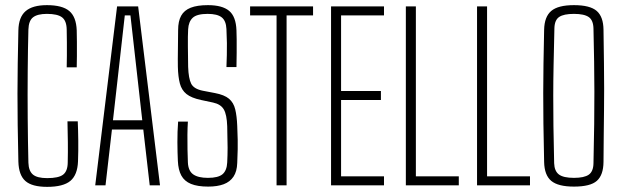

<svg xmlns="http://www.w3.org/2000/svg" viewBox="-20 -721 2418 747"><path d="M163.5 6Q104.5 6 78.8 -16.8Q53 -39.5 51.5 -92Q49.5 -171 48.8 -235.2Q48 -299.5 48 -357.5Q48 -415.5 49 -474.8Q50 -534 51.5 -603Q52.5 -654 79.5 -677.5Q106.5 -701 162.5 -701Q222.5 -701 249.5 -678.2Q276.5 -655.5 278.5 -603Q279 -586 279.2 -558Q279.5 -530 279.2 -502.5Q279 -475 278.5 -459H239.5Q240 -478 240.2 -503.8Q240.5 -529.5 240.2 -556.5Q240 -583.5 239.5 -606Q239 -640 221.5 -653.5Q204 -667 162.5 -667Q126 -667 108.8 -653.8Q91.5 -640.5 90.5 -606Q88.5 -532 87.8 -442.8Q87 -353.5 87.8 -261.8Q88.5 -170 90.5 -88Q91.5 -56 108 -42Q124.5 -28 163.5 -28Q208 -28 225.5 -41.5Q243 -55 243.5 -88Q244.5 -131 244 -168.2Q243.5 -205.5 242.5 -249H282.5Q284 -216 284.5 -174.8Q285 -133.5 283.5 -93Q281.5 -40.5 253.8 -17.2Q226 6 163.5 6Z M350.5 0 435.5 -696H517.5L602.5 0H562.5L537.5 -217H415.5L390.5 0ZM419.5 -253H533.5L516.5 -404L487.5 -661H465.5L436.5 -403Z M790 5Q748.5 5 723 -5.5Q697.5 -16 685.5 -38Q673.5 -60 672 -95Q670.5 -126 670.2 -167.5Q670 -209 673 -248H711Q709.5 -226 709.2 -197Q709 -168 709.5 -139.2Q710 -110.5 711 -89Q712.5 -56 731.8 -42.5Q751 -29 789 -29Q829 -29 845.8 -43.2Q862.5 -57.5 864 -89Q865.5 -117.5 865.5 -146.5Q865.5 -175.5 864 -230Q862.5 -275 850.8 -295.2Q839 -315.5 809 -322L762 -332Q724.5 -340 705.5 -355.2Q686.5 -370.5 679.8 -396.2Q673 -422 672 -461Q671.5 -489 672.2 -528.5Q673 -568 673 -604Q673 -638.5 684.8 -659.8Q696.5 -681 722 -691Q747.5 -701 789 -701Q844.5 -701 871.2 -679Q898 -657 900 -603Q900.5 -591.5 900.8 -568.2Q901 -545 900.8 -516.2Q900.5 -487.5 900 -460H861Q862 -484.5 862.5 -506.8Q863 -529 862.8 -553.2Q862.5 -577.5 861 -608Q859.5 -640.5 842.2 -653.8Q825 -667 788 -667Q746 -667 729.8 -651.8Q713.5 -636.5 712 -607Q710.5 -582.5 711 -540.2Q711.5 -498 712 -461Q713.5 -416 723.8 -395.5Q734 -375 769 -368L816 -359Q853 -352 871 -336.8Q889 -321.5 895.2 -295.5Q901.5 -269.5 903 -231Q904.5 -196.5 904.8 -177.8Q905 -159 904.8 -140.2Q904.5 -121.5 903 -87Q902 -54 888.5 -33.8Q875 -13.5 850.2 -4.2Q825.5 5 790 5Z M1056 0V-661H953V-696H1198V-661H1095V0Z M1268 0V-696H1474V-661H1307V-367H1462V-332H1307V-35H1474V0Z M1559 0V-696H1598V-35H1765V0Z M1836 0V-696H1875V-35H2042V0Z M2213 5Q2151.5 5 2124.8 -17.2Q2098 -39.5 2097 -91Q2095 -176.5 2094.2 -240.5Q2093.5 -304.5 2093.5 -359.8Q2093.5 -415 2094.5 -473Q2095.5 -531 2097 -605Q2098 -656 2124.8 -678.5Q2151.5 -701 2213 -701Q2275.5 -701 2301.5 -678.5Q2327.5 -656 2328 -605Q2329 -529.5 2329.8 -474.5Q2330.5 -419.5 2330.5 -375.8Q2330.5 -332 2330 -290.8Q2329.5 -249.5 2329 -202Q2328.5 -154.5 2328 -91Q2327.5 -40 2302.2 -17.5Q2277 5 2213 5ZM2213 -29Q2253 -29 2270.8 -41.5Q2288.5 -54 2289 -86Q2291 -172 2291.8 -239.2Q2292.5 -306.5 2292.5 -364.8Q2292.5 -423 2291.5 -481.8Q2290.5 -540.5 2289 -609Q2288.5 -642 2270.8 -654.5Q2253 -667 2213 -667Q2173.5 -667 2155.8 -655.2Q2138 -643.5 2137 -612Q2135 -530.5 2133.8 -468Q2132.5 -405.5 2132.5 -349.2Q2132.5 -293 2133.2 -230.5Q2134 -168 2136 -86Q2137 -55.5 2154.5 -42.2Q2172 -29 2213 -29Z"/></svg>

Font: Big Shoulders Text SC Thin
Style: Regular
Weight: 100
Designer: Patric King
Foundry: XO Type Co
Version: Version 2.002